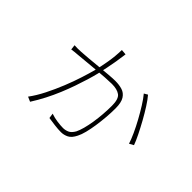

<svg xmlns="http://www.w3.org/2000/svg" viewBox="-110 -892 1220 1220"><g transform="rotate(45 500.0 -282.5)"><path d="M446 -602Q445 -592 444 -586.5Q443 -581 442 -574Q441 -561 435.5 -529Q430 -497 422.5 -459.5Q415 -422 408 -392Q400 -359 388 -319.5Q376 -280 360.5 -235.5Q345 -191 325.5 -144Q306 -97 282 -50.5Q258 -4 230 40L198 26Q230 -17 258.5 -73.5Q287 -130 311 -189.5Q335 -249 352 -302.5Q369 -356 379 -393Q390 -437 399.5 -492.5Q409 -548 410 -605ZM728 -522Q748 -499 772 -461.5Q796 -424 819.5 -381.5Q843 -339 862.5 -299.5Q882 -260 892 -232L863 -216Q854 -245 836 -284.5Q818 -324 795 -366Q772 -408 748.5 -445.5Q725 -483 704 -508ZM176 -414Q190 -413 204.5 -413Q219 -413 235 -414Q256 -415 296 -418.5Q336 -422 380.5 -426.5Q425 -431 463 -434Q501 -437 519 -437Q554 -437 582 -428.5Q610 -420 627 -393.5Q644 -367 644 -314Q644 -275 640.5 -233Q637 -191 631 -151Q625 -111 616.5 -77.5Q608 -44 597 -23Q579 14 555 26Q531 38 505 38Q480 38 448 34Q416 30 390 26L385 -8Q414 2 444.5 6Q475 10 496 10Q516 10 535.5 1.5Q555 -7 571 -35Q581 -55 589.5 -86.5Q598 -118 604 -156Q610 -194 613 -234Q616 -274 616 -310Q616 -371 590.5 -389.5Q565 -408 518 -408Q496 -408 457.5 -405.5Q419 -403 375.5 -399Q332 -395 294 -391.5Q256 -388 235 -386Q220 -385 205.5 -383.5Q191 -382 180 -380Z"/></g></svg>

Font: Noto Sans TC
Style: Regular
Weight: 100
Designer: Ryoko NISHIZUKA 西塚涼子 (kana, bopomofo & ideographs); Paul D. Hunt (Latin, Greek & Cyrillic); Sandoll Communications 산돌커뮤니
Foundry: Adobe
Version: Version 2.004;hotconv 1.0.118;makeotfexe 2.5.65603